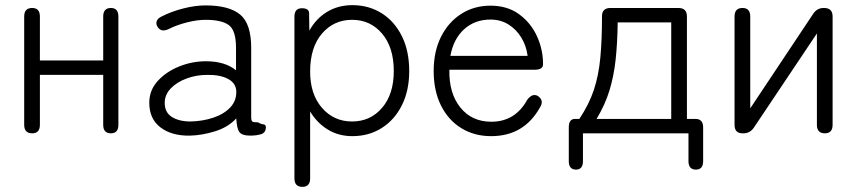

<svg xmlns="http://www.w3.org/2000/svg" viewBox="-20 -518 3330 746"><path d="M105 0Q74 0 74 -33V-454Q74 -487 105 -487Q135 -487 135 -454V-283H381V-454Q381 -487 411 -487Q440 -487 440 -454V-33Q440 0 411 0Q381 0 381 -33V-227H135V-33Q135 0 105 0Z M717 9Q647 10 603.5 -23Q560 -56 560 -119Q560 -167 592.5 -203Q625 -239 675.5 -259.5Q726 -280 780 -280Q854 -280 897 -245V-332Q897 -400 869 -420.5Q841 -441 779 -441Q746 -441 706.5 -431Q667 -421 635 -405Q606 -391 592 -414Q585 -425 589 -436Q593 -447 608 -454Q645 -473 691.5 -485Q738 -497 779 -497Q870 -497 913 -461.5Q956 -426 956 -332V-62Q956 -49 961 -45.5Q966 -42 982 -43Q993 -36 1003 -35Q1013 -34 1013 -24Q1013 1 988 5Q980 7 971 8Q962 9 954 9Q920 9 910 -5Q900 -19 898 -58Q867 -24 816 -8Q765 8 717 9ZM720 -46Q768 -47 809.5 -61Q851 -75 875.5 -101.5Q900 -128 898 -166Q895 -197 864 -212.5Q833 -228 784 -227Q743 -227 705 -213Q667 -199 643.5 -174.5Q620 -150 620 -118Q620 -81 648 -63.5Q676 -46 720 -46Z M1155 208Q1124 208 1124 175V-453Q1124 -486 1153 -486Q1181 -486 1181 -466L1182 -399Q1208 -446 1251 -472Q1294 -498 1349 -498Q1413 -498 1463 -466.5Q1513 -435 1541.5 -377.5Q1570 -320 1570 -242Q1570 -166 1541.5 -109Q1513 -52 1463 -20.5Q1413 11 1349 11Q1295 11 1253 -15Q1211 -41 1185 -85V175Q1185 208 1155 208ZM1348 -46Q1419 -46 1464.5 -99Q1510 -152 1510 -242Q1510 -334 1464.5 -387.5Q1419 -441 1348 -441Q1277 -441 1231 -387.5Q1185 -334 1185 -240Q1185 -152 1231 -99Q1277 -46 1348 -46Z M1888 11Q1823 11 1772.5 -20Q1722 -51 1693.5 -108Q1665 -165 1665 -242Q1665 -318 1693.5 -375Q1722 -432 1772 -464Q1822 -496 1886 -496Q1951 -496 1996.5 -463Q2042 -430 2066 -378Q2090 -326 2090 -268Q2090 -247 2057 -247H1726Q1724 -156 1768.5 -100.5Q1813 -45 1889 -45Q1982 -45 2029 -131Q2049 -157 2070 -145Q2096 -127 2077 -99Q2015 11 1888 11ZM1730 -301H2030Q2025 -340 2005.5 -372Q1986 -404 1955.5 -423Q1925 -442 1886 -442Q1825 -442 1783.5 -404.5Q1742 -367 1730 -301Z M2218 141Q2190 141 2190 108V-23Q2190 -56 2214 -56H2231Q2269 -113 2287.5 -169Q2306 -225 2312.5 -293.5Q2319 -362 2319 -455Q2319 -487 2352 -487H2616Q2649 -487 2649 -454V-56H2682Q2712 -56 2712 -23V108Q2712 141 2684 141Q2655 141 2655 108V0H2245V108Q2245 141 2218 141ZM2298 -56H2588V-431H2380Q2379 -351 2372 -286.5Q2365 -222 2348 -166.5Q2331 -111 2298 -56Z M2865 0Q2834 0 2834 -33V-454Q2834 -487 2865 -487Q2895 -487 2895 -454V-97L3140 -465Q3155 -487 3180 -487H3182Q3215 -487 3215 -454V-33Q3215 0 3185 0Q3154 0 3154 -33V-388L2909 -22Q2894 0 2869 0Z"/></svg>

Font: Shin Retro Maru Gothic Regular
Style: Regular
Weight: 400
Designer: Iose
Foundry: Typographish
Version: Version 1.002